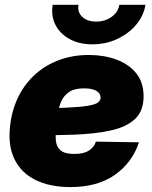

<svg xmlns="http://www.w3.org/2000/svg" viewBox="-20 -760 629 792"><path d="M270.5 11.7Q185.1 11.7 125.5 -18.1Q65.9 -47.9 38.6 -105.7Q11.2 -163.6 22.5 -248Q30.8 -312 57.4 -364.3Q84 -416.5 126.5 -454.3Q168.9 -492.2 224.6 -512.7Q280.3 -533.2 346.7 -533.2Q408.7 -533.2 460 -514.4Q511.2 -495.6 541.7 -458Q572.3 -420.4 572.3 -362.3Q572.3 -302.7 537.4 -269.5Q502.4 -236.3 437.3 -221.9Q372.1 -207.5 281 -204.3Q189.9 -201.2 77.1 -201.2L95.2 -313Q191.9 -313 251.2 -315.7Q310.5 -318.4 341.8 -323.5Q373 -328.6 384 -337.2Q395 -345.7 395 -357.4Q395 -375.5 377.2 -385.5Q359.4 -395.5 326.2 -395.5Q287.1 -395.5 265.4 -380.9Q243.7 -366.2 233.2 -343Q222.7 -319.8 219 -293Q215.3 -266.1 211.9 -241.7Q208 -206.5 210.4 -180.2Q212.9 -153.8 230.2 -139.4Q247.6 -125 286.6 -125Q325.2 -125 346.7 -138.9Q368.2 -152.8 375.5 -175.8L553.2 -172.9Q525.9 -89.8 454.3 -39.1Q382.8 11.7 270.5 11.7ZM361.3 -577.1Q306.6 -577.1 267.1 -598.9Q227.5 -620.6 208.7 -657.7Q189.9 -694.8 197.3 -740.2H303.7Q298.8 -710 319.3 -690.4Q339.8 -670.9 377 -670.9Q401.4 -670.9 421.9 -679.9Q442.4 -689 455.8 -704.3Q469.2 -719.7 472.2 -740.2H580.1Q572.8 -694.8 541.3 -657.7Q509.8 -620.6 462.9 -598.9Q416 -577.1 361.3 -577.1Z"/></svg>

Font: Inter 28pt Black
Style: Italic
Weight: 900
Italic angle: -9.3988°
Designer: Rasmus Andersson
Foundry: rsms
Version: Version 4.001;git-66647c0bb